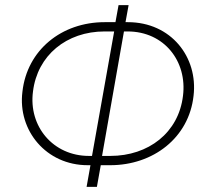

<svg xmlns="http://www.w3.org/2000/svg" viewBox="-20 -725 802 745"><path d="M320 -84H331L316 0H356L371 -84H408C574 -84 713 -190 731 -353C749 -503 644 -639 476 -639H467L479 -705H440L428 -639H386C219 -639 85 -531 67 -369C48 -218 160 -84 320 -84ZM108 -370C125 -510 238 -603 386 -603H423L337 -120H325C186 -120 90 -235 108 -370ZM376 -120 461 -603H475C618 -603 707 -486 690 -353C673 -210 556 -120 408 -120Z"/></svg>

Font: Fixel Display 20240404 ExLight
Style: Italic
Weight: 200
Italic angle: -10°
Designer: AlfaBravo + MacPaw
Foundry: Kyrylo Tkachov, Marchela Mozhyna, Serhii Makarenko, Maria Weinstein, Zakhar Kryvoshyya
Version: Version 1.211;Glyphs 3.2 (3225)